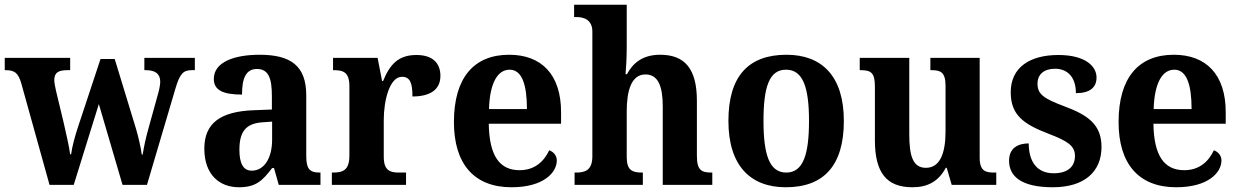

<svg xmlns="http://www.w3.org/2000/svg" viewBox="-23 -780 5230 810"><path d="M66 -431 186 0H288L394 -341L494 0H597L717 -406C736 -471 751 -484 787 -484H799V-536H586V-484H592C632 -484 653 -469 653 -435C653 -424 649 -402 644 -385L603 -237C591 -194 584 -160 579 -128H575C572 -154 561 -202 551 -236L461 -531H401L306 -244C294 -208 281 -161 277 -129H273C269 -160 256 -217 245 -265L213 -398C210 -413 206 -431 206 -442C206 -475 225 -484 262 -484H273V-536H-3V-484H0C37 -484 53 -474 66 -431Z M985 10C1056 10 1084 -17 1125 -71H1133L1153 0H1329V-52H1325C1283 -52 1269 -68 1269 -123V-378C1269 -503 1203 -549 1072 -549C965 -549 879 -518 879 -447C879 -400 917 -381 998 -381C998 -449 1014 -489 1061 -489C1111 -489 1124 -448 1124 -374V-318L1048 -315C908 -310 839 -261 839 -153C839 -42 904 10 985 10ZM1039 -60C1003 -60 987 -91 987 -148C987 -221 1011 -259 1084 -264L1125 -267V-191C1125 -112 1091 -60 1039 -60Z M1377 0H1690V-52H1660C1623 -52 1596 -60 1596 -119V-274C1596 -355 1620 -456 1673 -456C1708 -456 1717 -428 1717 -373C1791 -373 1835 -401 1835 -460C1835 -512 1804 -548 1734 -548C1658 -548 1622 -509 1593 -438H1589L1570 -536H1382V-484H1385C1426 -484 1451 -475 1451 -416V-124C1451 -61 1423 -52 1381 -52H1377Z M2135 10C2270 10 2326 -52 2326 -103C2326 -125 2311 -140 2294 -146C2272 -99 2233 -62 2169 -62C2085 -62 2041 -122 2039 -258H2344V-307C2344 -466 2261 -549 2125 -549C1977 -549 1892 -453 1892 -265C1892 -91 1975 10 2135 10ZM2200 -320H2040C2043 -427 2075 -486 2127 -486C2179 -486 2200 -423 2200 -320Z M2401 0H2689V-52H2686C2645 -52 2621 -61 2621 -117V-310C2621 -394 2639 -466 2700 -466C2753 -466 2773 -417 2773 -331V0H2982V-52H2979C2937 -52 2917 -61 2917 -123V-355C2917 -490 2866 -549 2762 -549C2686 -549 2646 -512 2622 -467H2616C2618 -487 2621 -536 2621 -581V-760H2399V-708H2410C2435 -708 2476 -700 2476 -647V-121C2476 -61 2445 -52 2407 -52H2401Z M3292 10C3453 10 3537 -82 3537 -270C3537 -458 3445 -549 3295 -549C3134 -549 3050 -458 3050 -270C3050 -82 3142 10 3292 10ZM3294 -52C3223 -52 3198 -127 3198 -270C3198 -413 3222 -486 3293 -486C3364 -486 3390 -413 3390 -270C3390 -127 3365 -52 3294 -52Z M3826 10C3890 10 3936 -14 3967 -72H3971L3992 0H4180V-52H4172C4136 -52 4110 -57 4110 -115V-536H3902V-484H3906C3942 -484 3966 -478 3966 -419V-226C3966 -132 3942 -72 3883 -72C3828 -72 3813 -123 3813 -213V-536H3604V-484H3608C3653 -484 3668 -472 3668 -414V-188C3668 -52 3717 10 3826 10Z M4419 10C4551 10 4624 -55 4624 -160C4624 -255 4566 -295 4466 -332C4381 -364 4354 -382 4354 -427C4354 -466 4381 -490 4428 -490C4481 -490 4516 -454 4516 -387C4575 -387 4603 -411 4603 -453C4603 -501 4555 -548 4442 -548C4322 -548 4241 -496 4241 -391C4241 -296 4293 -257 4400 -216C4481 -185 4512 -165 4512 -122C4512 -80 4485 -49 4422 -49C4355 -49 4317 -94 4317 -175C4274 -175 4234 -157 4234 -102C4234 -35 4287 10 4419 10Z M4939 10C5074 10 5130 -52 5130 -103C5130 -125 5115 -140 5098 -146C5076 -99 5037 -62 4973 -62C4889 -62 4845 -122 4843 -258H5148V-307C5148 -466 5065 -549 4929 -549C4781 -549 4696 -453 4696 -265C4696 -91 4779 10 4939 10ZM5004 -320H4844C4847 -427 4879 -486 4931 -486C4983 -486 5004 -423 5004 -320Z"/></svg>

Font: Noto Serif Ethiopic SemiCondensed
Style: Bold
Weight: 700
Width: 4
Designer: Monotype Design Team
Foundry: Monotype Imaging Inc.
Version: Version 2.102